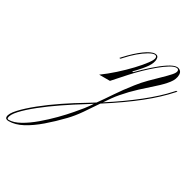

<svg xmlns="http://www.w3.org/2000/svg" viewBox="-516 -405 1027 1019"><g transform="rotate(30 -2.5 104.5)"><path d="M8 -130H0L9 -140Q53 -188 92 -216.5Q131 -245 154 -245Q175 -245 175 -223Q175 -201 157 -174Q139 -147 95 -102H102Q135 -136 171.5 -168.5Q208 -201 239.5 -221.5Q271 -242 290 -242Q301 -242 310.5 -234.5Q320 -227 320 -211Q320 -184 299 -157Q278 -130 244 -100Q210 -70 172 -35Q134 0 99 41Q85 57 71 76.5Q57 96 43 117Q137 57 214.5 -4.5Q292 -66 340 -120L349 -130H357L350 -122Q299 -64 222 -2.5Q145 59 34 130Q7 171 -21.5 212Q-50 253 -79 283Q-124 330 -169.5 369Q-215 408 -258 431Q-301 454 -341 454Q-362 454 -362 439Q-362 419 -331.5 386Q-301 353 -252 313.5Q-203 274 -145 235Q-87 196 -33 164Q-9 150 14 135Q42 96 71 52.5Q100 9 141 -43Q165 -74 193 -102Q221 -130 246 -154Q271 -178 287 -196Q303 -214 303 -225Q303 -237 289 -237Q275 -237 251 -222.5Q227 -208 198 -184Q169 -160 139.5 -131.5Q110 -103 85 -75L18 0H-48Q-12 -26 26 -60Q64 -94 96 -128Q128 -162 147.5 -188.5Q167 -215 167 -227Q167 -240 153 -240Q141 -240 118 -226.5Q95 -213 68.5 -190.5Q42 -168 17 -140ZM-353 441Q-353 448 -344 448Q-314 448 -276.5 427Q-239 406 -200 373Q-161 340 -126 304.5Q-91 269 -65 238.5Q-39 208 -27 193Q-19 182 -10.5 171Q-2 160 5 148Q-11 159 -28 169Q-85 204 -142.5 243Q-200 282 -247.5 320Q-295 358 -324 389.5Q-353 421 -353 441Z"/></g></svg>

Font: Ballet 72pt
Style: Regular
Weight: 400
Designer: Maximiliano R. Sproviero
Foundry: Omnibus-Type
Version: Version 1.100; ttfautohint (v1.8.3)